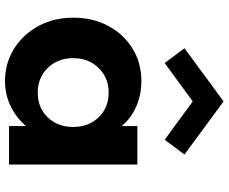

<svg xmlns="http://www.w3.org/2000/svg" viewBox="-93 -803 912 766"><g transform="rotate(90 363.0 -420.0)"><path d="M304 16Q356.5 16 402.2 -5.8Q448 -27.5 483 -67.5V0H636.5V-512H483V-449.5Q452.5 -486.5 405.5 -507.2Q358.5 -528 304 -528Q230 -528 172.8 -492.2Q115.5 -456.5 83 -395.2Q50.5 -334 50.5 -257Q50.5 -178 84.5 -116.2Q118.5 -54.5 175.8 -19.2Q233 16 304 16ZM349.5 -114.5Q290 -114.5 251 -154.5Q212 -194.5 212 -256Q212 -317.5 251.2 -357.5Q290.5 -397.5 349.5 -397.5Q409 -397.5 447.8 -357.8Q486.5 -318 486.5 -256Q486.5 -194 448 -154.2Q409.5 -114.5 349.5 -114.5ZM231.5 -621 384.5 -733 537.5 -621 596.5 -700 384.5 -856 172.5 -700Z"/></g></svg>

Font: Spartan
Style: Bold
Weight: 700
Designer: Matt Bailey, Mirko Velimirovic
Foundry: Matt Bailey
Version: Version 1.003; ttfautohint (v1.8.3)